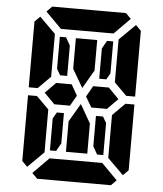

<svg xmlns="http://www.w3.org/2000/svg" viewBox="-64 -1055 943 1111"><g transform="rotate(5 408.0 -500.0)"><path d="M563 -356V-170H527L501 -216V-392H542ZM561 -562 622 -500 561 -438H501H470L434 -499L470 -562H501H515ZM527 -830H563V-644L542 -608H501V-784ZM346 -731V-830H470V-731V-653L408 -546L346 -652ZM154 -526 151 -523H99V-905L130 -936L223 -844V-698V-608V-595ZM593 -405 665 -477H717V-95L686 -64L593 -156V-170V-302V-392ZM223 -302V-156L130 -64L99 -95V-477H151L161 -467L223 -405V-392ZM163 -969 194 -1000H346H470H622L653 -969L561 -876H554H501H470H346H315H262H255ZM274 -392H315V-216L289 -170H253V-356ZM653 -31 622 0H470H346H194L163 -31L255 -124H561ZM686 -936 717 -905V-523H665L655 -533L593 -595V-608V-698V-830V-844ZM470 -269V-170H346V-269V-347L408 -453L470 -345ZM345 -562 381 -499 346 -438H315H255L194 -500L255 -562H301H315ZM253 -644V-830H289L315 -784V-608H274Z"/></g></svg>

Font: DSEG14 Classic Mini
Style: Bold
Weight: 700
Designer: Keshikan(Twitter:@keshinomi_88pro)
Version: Version 0.46